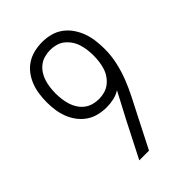

<svg xmlns="http://www.w3.org/2000/svg" viewBox="-218 -839 936 936"><g transform="rotate(-45 250.0 -371.5)"><path d="M244 0H177L273 -188Q290 -221 307.5 -253.5Q325 -286 342 -319Q322 -306 297.5 -300.5Q273 -295 249 -295Q221 -295 193.5 -301.5Q166 -308 143 -323.5Q120 -339 103 -361.5Q86 -384 76 -410Q66 -436 62 -463.5Q58 -491 58 -519Q58 -547 62 -575Q66 -603 76 -629Q86 -655 103 -677.5Q120 -700 143.5 -715Q167 -730 194.5 -736.5Q222 -743 250 -743Q279 -743 307.5 -735.5Q336 -728 359.5 -710.5Q383 -693 399.5 -668.5Q416 -644 425.5 -617Q435 -590 438.5 -561Q442 -532 442 -503Q442 -457 432 -412.5Q422 -368 405.5 -326Q389 -284 368.5 -244Q348 -204 327 -163ZM250 -350Q270 -350 289.5 -355.5Q309 -361 325 -373.5Q341 -386 352.5 -403Q364 -420 370 -439.5Q376 -459 378.5 -479Q381 -499 381 -519Q381 -539 378.5 -559Q376 -579 370 -598.5Q364 -618 352.5 -635Q341 -652 325.5 -664.5Q310 -677 290 -682.5Q270 -688 250 -688Q230 -688 210 -682.5Q190 -677 174 -664.5Q158 -652 147 -635Q136 -618 130 -598.5Q124 -579 121.5 -559Q119 -539 119 -519Q119 -499 121.5 -479Q124 -459 130 -439.5Q136 -420 147 -403Q158 -386 174 -373.5Q190 -361 210 -355.5Q230 -350 250 -350Q250 -350 250 -350Q250 -350 250 -350Z"/></g></svg>

Font: Iosevka Term Light
Style: Regular
Weight: 300
Monospace: yes
Designer: Belleve Invis
Foundry: Belleve Invis
Version: Version 9.0.1; ttfautohint (v1.8.3)